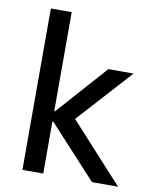

<svg xmlns="http://www.w3.org/2000/svg" viewBox="-81 -766 653 826"><g transform="rotate(10 246.0 -352.5)"><path d="M74 0V-705H165V-273H169L363 -491H473L239 -233L241 -275L492 0H378L169 -227H165V0Z"/></g></svg>

Font: Nunito Sans 10pt SemiCondensed Medium
Style: Regular
Weight: 500
Width: 4
Designer: Vernon Adams
Foundry: Vernon Adams
Version: Version 3.101;gftools[0.9.27]